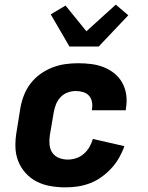

<svg xmlns="http://www.w3.org/2000/svg" viewBox="-20 -801 640 829"><path d="M263 8Q230 8 198 2.5Q166 -3 138.5 -17Q111 -31 90 -54.5Q69 -78 58 -107Q47 -136 46.5 -169Q46 -202 52 -235L68 -335Q73 -363 83.5 -390Q94 -417 112 -440.5Q130 -464 154.5 -481.5Q179 -499 206 -509.5Q233 -520 261 -524Q289 -528 317 -528Q346 -528 374 -524.5Q402 -521 427.5 -511Q453 -501 474 -484Q495 -467 508 -443.5Q521 -420 525 -392Q529 -364 524 -335L523 -325H377V-329Q380 -345 377 -361Q374 -377 364 -388Q354 -399 338.5 -403.5Q323 -408 307 -408Q289 -408 271.5 -401.5Q254 -395 241 -381Q228 -367 221.5 -350Q215 -333 212 -316L195 -216Q192 -196 194 -176Q196 -156 206.5 -141Q217 -126 235 -119Q253 -112 273 -112Q291 -112 309 -118Q327 -124 342 -137Q357 -150 366.5 -167Q376 -184 381 -201L517 -170Q508 -144 494 -119.5Q480 -95 460.5 -74Q441 -53 418 -36.5Q395 -20 369 -10Q343 0 316 4Q289 8 263 8ZM280 -600 199 -739 263 -777 353 -666 480 -781 534 -735 406 -600Z"/></svg>

Font: Iosevka Aile Heavy
Style: Italic
Weight: 900
Italic angle: -9°
Designer: Belleve Invis
Foundry: Belleve Invis
Version: Version 31.1.0; ttfautohint (v1.8.4)